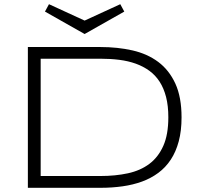

<svg xmlns="http://www.w3.org/2000/svg" viewBox="-20 -895 950 915"><path d="M845.2 -335.9Q845.2 -271.5 831.8 -221.4Q818.4 -171.4 793.9 -134.3Q769.5 -97.2 734.6 -71.3Q699.7 -45.4 657 -29.8Q614.3 -14.2 564.2 -7.1Q514.2 0 459 0H112.8V-670.9H458Q540.5 -670.9 611.3 -654.8Q682.1 -638.7 734.1 -599.9Q786.1 -561 815.7 -496.6Q845.2 -432.1 845.2 -335.9ZM782.2 -335.9Q782.2 -390.6 771.5 -432.6Q760.7 -474.6 740.7 -505.6Q720.7 -536.6 691.9 -557.6Q663.1 -578.6 627 -591.6Q590.8 -604.5 548.3 -609.9Q505.9 -615.2 458 -615.2H173.8V-56.2H458Q529.8 -56.2 589.4 -69.1Q648.9 -82 691.7 -114Q734.4 -146 758.3 -200Q782.2 -253.9 782.2 -335.9ZM572.3 -839.8 383.3 -732.9 194.3 -839.8 213.4 -875 383.3 -796.9 553.2 -875Z"/></svg>

Font: Syncopate
Style: Regular
Weight: 400
Width: 7
Version: Version 001.001